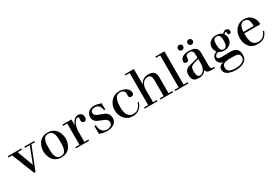

<svg xmlns="http://www.w3.org/2000/svg" viewBox="80 -1973 5004 3452"><g transform="rotate(-30 2581.5 -247.5)"><path d="M-6 -465V-490H276V-465H185L308 -131L437 -465H340V-490H543V-465H471L284 6H256L70 -465Z M603 -328Q616 -373 640 -410Q666 -452 713 -476Q759 -502 824 -502Q889 -502 935 -476Q982 -452 1008 -410Q1032 -373 1045 -328Q1057 -286 1057 -245Q1057 -204 1045 -162Q1032 -117 1008 -80Q982 -38 935 -14Q889 12 824 12Q759 12 713 -14Q666 -38 640 -80Q616 -117 603 -162Q591 -204 591 -245Q591 -286 603 -328ZM705 -245V-190Q705 -188 706.5 -169.5Q708 -151 709 -139Q714 -103 721 -88Q726 -74 741 -50Q754 -30 775 -22Q796 -13 824 -13Q852 -13 873 -22Q894 -30 907 -50Q922 -74 927 -88Q934 -103 939 -139Q940 -151 941.5 -169.5Q943 -188 943 -190V-245V-300Q943 -302 941.5 -320.5Q940 -339 939 -351Q934 -387 927 -402Q922 -416 907 -440Q894 -460 873 -468Q852 -477 824 -477Q796 -477 775 -468Q754 -460 741 -440Q726 -416 721 -402Q714 -387 709 -351Q708 -339 706.5 -320.5Q705 -302 705 -300Z M1214 -25V-465H1128V-490H1316V-375H1318Q1337 -427 1371 -465Q1407 -502 1458 -502Q1502 -502 1525 -476Q1549 -450 1549 -406Q1549 -339 1497 -339Q1477 -339 1461 -353Q1447 -367 1447 -390L1449 -416Q1452 -436 1452 -441Q1452 -452 1445 -459Q1438 -466 1427 -466Q1388 -466 1352 -395Q1316 -324 1316 -244V-25H1399V0H1128V-25Z M1933 -471V-341H1909Q1899 -401 1871 -436Q1842 -471 1783 -471Q1748 -471 1723 -454Q1700 -436 1700 -402Q1700 -372 1721 -354Q1738 -335 1771 -324Q1794 -317 1837 -301Q1869 -289 1903 -272Q1935 -255 1953 -222Q1974 -188 1974 -140Q1974 -68 1917 -28Q1859 12 1785 12Q1700 12 1614 -19V-182H1644Q1646 -107 1681 -60Q1717 -13 1787 -13Q1828 -13 1863 -36Q1896 -60 1896 -101Q1896 -130 1876 -153Q1857 -175 1827 -186Q1800 -195 1762 -212Q1741 -220 1697 -240Q1667 -256 1648 -284Q1628 -313 1628 -353Q1628 -423 1674 -462Q1720 -502 1788 -502Q1840 -502 1933 -471Z M2501 -163 2523 -155Q2490 -62 2435 -25Q2380 12 2305 12Q2200 12 2136 -64Q2072 -138 2072 -245Q2072 -352 2140 -428Q2208 -502 2312 -502Q2387 -502 2448 -462Q2509 -422 2509 -361Q2509 -306 2456 -306Q2407 -306 2407 -358Q2407 -369 2408 -376Q2409 -383 2409 -390Q2409 -432 2384 -454Q2358 -477 2313 -477Q2186 -477 2186 -245Q2186 -19 2334 -19Q2400 -19 2438 -56Q2477 -92 2501 -163Z M2554 -25H2640V-690H2554V-715H2742V-396H2744Q2792 -502 2917 -502Q2993 -502 3028 -468Q3064 -435 3064 -361V-25H3143V0H2883V-25H2962V-356Q2962 -408 2945 -436Q2930 -466 2882 -466Q2817 -466 2779 -413Q2742 -361 2742 -285V-25H2821V0H2554Z M3188 -690V-715H3376V-25H3462V0H3188V-25H3274V-690Z M3664 -275 3724 -289Q3778 -302 3834 -321V-363Q3834 -421 3818 -449Q3802 -477 3756 -477Q3716 -477 3693 -460Q3672 -442 3672 -396Q3672 -367 3661 -356Q3649 -344 3622 -344Q3576 -344 3576 -381Q3576 -427 3605 -454Q3632 -483 3671 -492Q3707 -502 3753 -502Q3860 -502 3897 -464Q3936 -428 3936 -356V-102Q3936 -74 3939 -58Q3943 -42 3955 -35Q3963 -30 3979 -26Q3981 -26 3993 -25.5Q4005 -25 4015 -25V0H3939Q3889 0 3865 -12Q3839 -24 3828 -65Q3799 -21 3763 -5Q3726 12 3674 12Q3599 12 3568 -24Q3537 -61 3537 -133Q3537 -195 3568 -227Q3599 -260 3664 -275ZM3834 -293 3730 -262Q3685 -249 3667 -223Q3651 -196 3651 -134Q3651 -19 3716 -19Q3754 -19 3785 -50Q3815 -87 3823 -120Q3834 -156 3834 -197ZM3823 -668Q3839 -683 3861 -683Q3883 -683 3899 -668Q3915 -652 3915 -629Q3915 -606 3899 -590Q3883 -575 3861 -575Q3839 -575 3823 -590Q3807 -606 3807 -629Q3807 -652 3823 -668ZM3623 -668Q3639 -683 3661 -683Q3683 -683 3699 -668Q3715 -652 3715 -629Q3715 -606 3699 -590Q3683 -575 3661 -575Q3639 -575 3623 -590Q3607 -606 3607 -629Q3607 -652 3623 -668Z M4193 -16V-17Q4148 -27 4120 -58Q4093 -90 4093 -132Q4093 -212 4183 -245Q4148 -292 4148 -351Q4148 -420 4197 -460Q4245 -502 4312 -502Q4403 -502 4450 -461Q4480 -502 4524 -502Q4549 -502 4566 -486Q4584 -471 4584 -444Q4584 -400 4551 -400Q4533 -400 4525 -410Q4517 -423 4517 -433Q4517 -440 4513 -456Q4506 -466 4497 -466Q4489 -466 4479 -456Q4468 -444 4467 -436Q4492 -396 4492 -349Q4492 -276 4443 -233Q4394 -189 4322 -189Q4258 -189 4206 -220Q4182 -219 4159 -200Q4135 -180 4135 -157Q4135 -131 4155 -122Q4176 -113 4222 -113Q4231 -113 4309 -115Q4385 -117 4396 -117Q4569 -117 4569 40Q4569 89 4549 126Q4528 162 4493 182Q4456 202 4417 211Q4375 220 4330 220Q4292 220 4256 214Q4225 210 4181 195Q4144 182 4119 152Q4096 121 4096 80Q4096 40 4124 16Q4153 -9 4193 -16ZM4244 -355Q4244 -334 4246 -310Q4247 -292 4255 -266Q4261 -241 4277 -228Q4294 -214 4319 -214Q4396 -214 4396 -342Q4396 -352 4395.5 -368Q4395 -384 4395 -388Q4390 -418 4387 -430Q4381 -452 4365 -465Q4347 -477 4323 -477Q4274 -477 4259 -445Q4244 -414 4244 -355ZM4383 -15Q4365 -15 4339.5 -14.5Q4314 -14 4306 -14Q4266 -10 4247 -6Q4217 -1 4203 10Q4189 18 4177 38Q4168 58 4168 85Q4168 142 4213 166Q4261 189 4342 189Q4417 189 4475 160Q4533 130 4533 76Q4533 20 4499 2Q4463 -15 4383 -15Z M5115 -276H4781V-268Q4781 -222 4784 -188Q4787 -155 4796 -120Q4805 -86 4821 -66Q4837 -45 4864 -32Q4890 -19 4929 -19Q5045 -19 5092 -147L5114 -139Q5082 -54 5031 -22Q4979 12 4893 12Q4784 12 4726 -61Q4667 -135 4667 -245Q4667 -352 4731 -426Q4795 -502 4900 -502Q4996 -502 5055 -440Q5115 -377 5115 -276ZM4781 -307H4995Q4995 -341 4994 -353Q4992 -375 4987 -397Q4981 -421 4971 -438Q4959 -455 4939 -466Q4917 -477 4889 -477Q4859 -477 4837 -460Q4813 -442 4803 -414Q4790 -385 4786 -360Q4781 -330 4781 -307Z"/></g></svg>

Font: Bailleul Roman
Style: Roman
Weight: 400
Version: Version 1